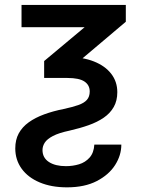

<svg xmlns="http://www.w3.org/2000/svg" viewBox="-20 -556 582 792"><path d="M68.8 -535.6H499V-466.3L224.6 -234.4H162.1V-304.2L329.1 -443.8H68.8ZM155.3 63Q155.3 94.7 181.6 112.1Q208 129.4 252 129.4Q280.3 129.4 306.2 121.6Q332 113.8 349.6 94Q367.2 74.2 369.1 40.5H480.5Q480.5 84.5 454.8 124.8Q429.2 165 379.2 190.9Q329.1 216.8 256.3 216.8Q191.9 216.8 143.8 196.5Q95.7 176.3 69.3 139.9Q43 103.5 43 56.2Q43 20.5 57.4 -5.9Q71.8 -32.2 98.6 -51.5Q125.5 -70.8 162.1 -84.2Q198.7 -97.7 242.7 -106.4Q279.3 -114.3 303 -122.6Q326.7 -130.9 338.4 -144Q350.1 -157.2 350.1 -178.7Q350.1 -205.1 328.4 -219.7Q306.6 -234.4 258.3 -234.4H210.9L215.8 -320.8H258.3Q321.3 -320.8 367.4 -302.5Q413.6 -284.2 438.7 -251.7Q463.9 -219.2 463.9 -175.8Q463.9 -140.6 449.2 -114.7Q434.6 -88.9 408 -70.6Q381.3 -52.2 345.5 -39.6Q309.6 -26.9 266.6 -17.1Q222.7 -7.8 198.5 4.9Q174.3 17.6 164.8 32.2Q155.3 46.9 155.3 63Z"/></svg>

Font: Inter 20pt Medium
Style: Regular
Weight: 500
Version: Version 4.001;git-66647c0bb